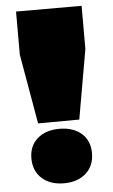

<svg xmlns="http://www.w3.org/2000/svg" viewBox="-55 -815 510 866"><g transform="rotate(-5 199.5 -381.5)"><path d="M106.4 -266.1 51.3 -582V-777.3H348.1V-582L293 -267.1ZM199.7 13.2Q137.7 13.2 100.1 -20.5Q62.5 -54.2 62.5 -111.3Q62.5 -168 100.1 -200.7Q137.7 -233.4 199.7 -233.4Q262.2 -233.4 299.6 -200.7Q336.9 -168 336.9 -111.3Q336.9 -54.2 299.3 -20.5Q261.7 13.2 199.7 13.2Z"/></g></svg>

Font: Bevan
Style: Regular
Weight: 400
Designer: Vernon Adams
Foundry: Vernon Adams
Version: Version 2.100; ttfautohint (v1.8.3)